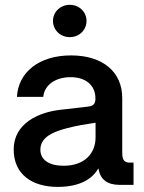

<svg xmlns="http://www.w3.org/2000/svg" viewBox="-20 -751 584 780"><path d="M214.4 8.3C306.6 8.3 356 -25.9 378.4 -65.4H380.4C386.7 -22 416.5 0 465.3 0H522.5V-90.3H507.3C484.9 -90.3 476.6 -101.6 476.6 -129.9V-353C476.6 -458.5 397.9 -525.9 268.6 -525.9C137.7 -525.9 54.2 -457 48.8 -357.4H155.8C159.7 -403.8 203.1 -437.5 266.6 -437.5C330.1 -437.5 367.7 -402.8 367.7 -351.6C367.7 -329.6 360.4 -320.8 337.4 -317.9C308.1 -314.9 270 -310.5 223.1 -304.7C140.1 -294.9 35.6 -252 35.6 -143.6C35.6 -42 111.3 8.3 214.4 8.3ZM238.3 -77.6C180.2 -77.6 144 -101.1 144 -142.6C144 -188.5 184.6 -212.9 251 -230C293.5 -241.2 330.6 -246.6 368.2 -252.4V-192.4C368.2 -129.9 325.7 -77.6 238.3 -77.6ZM263.7 -600.1C301.8 -600.1 331.5 -628.9 331.5 -666C331.5 -702.6 301.8 -731.4 263.7 -731.4C225.1 -731.4 195.3 -702.6 195.3 -666C195.3 -628.9 225.1 -600.1 263.7 -600.1Z"/></svg>

Font: Raveo Display Display Medium
Style: Regular
Weight: 500
Designer: Jakub Foglar, Rasmus Andersson (Inter)
Foundry: Jakubfoglar.com
Version: Version 1.100;Glyphs 3.2.3 (3260)